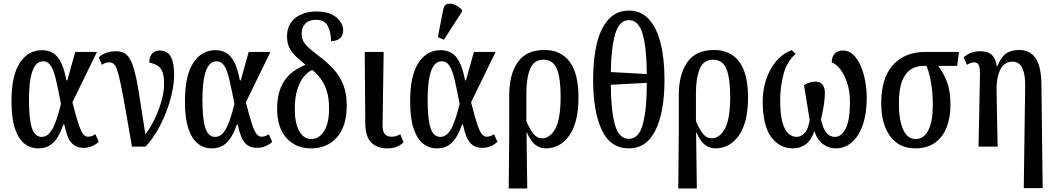

<svg xmlns="http://www.w3.org/2000/svg" viewBox="-20 -830 5985 1087"><path d="M197 10Q152 10 118 -17Q84 -44 64.5 -102.5Q45 -161 45 -257Q45 -402 92 -474Q139 -546 218 -546Q250 -546 276.5 -532Q303 -518 323 -481Q343 -444 356 -375H361L406 -536H529L390 -251Q411 -167 425.5 -125Q440 -83 452 -69.5Q464 -56 478 -56Q499 -56 520 -70L539 -27Q522 -11 500.5 -2Q479 7 452 7Q409 7 384 -22Q359 -51 344 -125H339Q327 -90 309.5 -59Q292 -28 265 -9Q238 10 197 10ZM216 -55Q240 -55 257.5 -73.5Q275 -92 287.5 -121.5Q300 -151 309.5 -183.5Q319 -216 325 -242Q309 -327 296.5 -380Q284 -433 267.5 -458Q251 -483 224 -483Q144 -483 144 -266Q144 -156 160.5 -105.5Q177 -55 216 -55Z M727 0Q705 -130 689.5 -216.5Q674 -303 663 -355.5Q652 -408 643 -434Q634 -460 623.5 -468.5Q613 -477 599 -477Q577 -477 557 -463L539 -506Q579 -540 637 -540Q675 -540 697.5 -519.5Q720 -499 736 -447Q752 -395 766.5 -303.5Q781 -212 803 -70Q831 -105 855 -155Q879 -205 894 -257.5Q909 -310 909 -353Q909 -399 899.5 -423.5Q890 -448 871 -459Q852 -470 825 -476Q825 -510 842 -527Q859 -544 885 -544Q928 -544 947 -509Q966 -474 966 -409Q966 -361 954 -306Q942 -251 920.5 -195Q899 -139 869.5 -88.5Q840 -38 804 0Z M1179 10Q1134 10 1100 -17Q1066 -44 1046.5 -102.5Q1027 -161 1027 -257Q1027 -402 1074 -474Q1121 -546 1200 -546Q1232 -546 1258.5 -532Q1285 -518 1305 -481Q1325 -444 1338 -375H1343L1388 -536H1511L1372 -251Q1393 -167 1407.5 -125Q1422 -83 1434 -69.5Q1446 -56 1460 -56Q1481 -56 1502 -70L1521 -27Q1504 -11 1482.5 -2Q1461 7 1434 7Q1391 7 1366 -22Q1341 -51 1326 -125H1321Q1309 -90 1291.5 -59Q1274 -28 1247 -9Q1220 10 1179 10ZM1198 -55Q1222 -55 1239.5 -73.5Q1257 -92 1269.5 -121.5Q1282 -151 1291.5 -183.5Q1301 -216 1307 -242Q1291 -327 1278.5 -380Q1266 -433 1249.5 -458Q1233 -483 1206 -483Q1126 -483 1126 -266Q1126 -156 1142.5 -105.5Q1159 -55 1198 -55Z M1741 10Q1655 10 1602 -48.5Q1549 -107 1549 -214Q1549 -285 1569.5 -334Q1590 -383 1626.5 -414Q1663 -445 1710 -463Q1682 -486 1658 -508Q1634 -530 1619.5 -557.5Q1605 -585 1605 -623Q1605 -691 1651.5 -728Q1698 -765 1773 -765Q1825 -765 1858 -748.5Q1891 -732 1907 -707.5Q1923 -683 1923 -660Q1923 -628 1904 -612.5Q1885 -597 1854 -597Q1854 -647 1836 -682.5Q1818 -718 1769 -718Q1730 -718 1709 -697Q1688 -676 1688 -639Q1688 -611 1700.5 -591Q1713 -571 1737.5 -551Q1762 -531 1799 -502Q1843 -468 1875 -431Q1907 -394 1925 -346Q1943 -298 1943 -232Q1943 -115 1887.5 -52.5Q1832 10 1741 10ZM1742 -43Q1787 -43 1815 -88Q1843 -133 1843 -215Q1843 -274 1830 -315Q1817 -356 1795.5 -384.5Q1774 -413 1748 -434Q1724 -424 1701.5 -397.5Q1679 -371 1664 -326Q1649 -281 1649 -214Q1649 -133 1674 -88Q1699 -43 1742 -43Z M2173 10Q2114 10 2081.5 -23.5Q2049 -57 2048 -129L2045 -536H2152L2146 -126Q2145 -86 2158.5 -71Q2172 -56 2195 -56Q2211 -56 2222.5 -59.5Q2234 -63 2246 -70L2265 -25Q2248 -8 2226 1Q2204 10 2173 10Z M2454 10Q2409 10 2375 -17Q2341 -44 2321.5 -102.5Q2302 -161 2302 -257Q2302 -402 2349 -474Q2396 -546 2475 -546Q2507 -546 2533.5 -532Q2560 -518 2580 -481Q2600 -444 2613 -375H2618L2663 -536H2786L2647 -251Q2668 -167 2682.5 -125Q2697 -83 2709 -69.5Q2721 -56 2735 -56Q2756 -56 2777 -70L2796 -27Q2779 -11 2757.5 -2Q2736 7 2709 7Q2666 7 2641 -22Q2616 -51 2601 -125H2596Q2584 -90 2566.5 -59Q2549 -28 2522 -9Q2495 10 2454 10ZM2473 -55Q2497 -55 2514.5 -73.5Q2532 -92 2544.5 -121.5Q2557 -151 2566.5 -183.5Q2576 -216 2582 -242Q2566 -327 2553.5 -380Q2541 -433 2524.5 -458Q2508 -483 2481 -483Q2401 -483 2401 -266Q2401 -156 2417.5 -105.5Q2434 -55 2473 -55ZM2493 -605 2459 -620 2489 -775Q2494 -802 2512.5 -807.5Q2531 -813 2553.5 -803.5Q2576 -794 2595 -775V-763Z M2860 237 2863 -83V-293Q2863 -408 2911 -477.5Q2959 -547 3063 -547Q3155 -547 3205 -480.5Q3255 -414 3255 -279Q3255 -137 3203.5 -63.5Q3152 10 3069 10Q3039 10 3012 -9.5Q2985 -29 2963 -80H2961L2965 237ZM3049 -47Q3094 -47 3124 -101.5Q3154 -156 3154 -284Q3154 -387 3132.5 -439.5Q3111 -492 3057 -492Q3003 -492 2981.5 -440Q2960 -388 2960 -304V-144Q2979 -99 2999.5 -73Q3020 -47 3049 -47Z M3540 10Q3436 10 3387 -94Q3338 -198 3338 -379Q3338 -500 3360 -587.5Q3382 -675 3427 -722.5Q3472 -770 3541 -770Q3608 -770 3652.5 -722.5Q3697 -675 3719.5 -587Q3742 -499 3742 -378Q3742 -197 3691.5 -93.5Q3641 10 3540 10ZM3642 -411Q3641 -557 3618.5 -636.5Q3596 -716 3541 -716Q3486 -716 3463 -638Q3440 -560 3438 -422ZM3540 -44Q3597 -44 3619.5 -127Q3642 -210 3642 -361L3438 -350Q3439 -206 3461 -125Q3483 -44 3540 -44Z M3820 237 3823 -83V-293Q3823 -408 3871 -477.5Q3919 -547 4023 -547Q4115 -547 4165 -480.5Q4215 -414 4215 -279Q4215 -137 4163.5 -63.5Q4112 10 4029 10Q3999 10 3972 -9.5Q3945 -29 3923 -80H3921L3925 237ZM4009 -47Q4054 -47 4084 -101.5Q4114 -156 4114 -284Q4114 -387 4092.5 -439.5Q4071 -492 4017 -492Q3963 -492 3941.5 -440Q3920 -388 3920 -304V-144Q3939 -99 3959.5 -73Q3980 -47 4009 -47Z M4469 10Q4393 10 4345.5 -55Q4298 -120 4298 -257Q4298 -320 4317 -378.5Q4336 -437 4372.5 -481.5Q4409 -526 4462 -546L4485 -525Q4436 -484 4416.5 -412Q4397 -340 4397 -262Q4397 -179 4410.5 -134.5Q4424 -90 4445 -72.5Q4466 -55 4489 -55Q4514 -55 4535 -76.5Q4556 -98 4564 -151Q4559 -182 4553 -218Q4547 -254 4541.5 -288Q4536 -322 4532 -348Q4544 -356 4561 -362Q4578 -368 4595 -368Q4625 -368 4637.5 -349.5Q4650 -331 4650 -305Q4650 -282 4646.5 -253.5Q4643 -225 4637.5 -198.5Q4632 -172 4628 -154Q4639 -103 4658 -79Q4677 -55 4708 -55Q4743 -55 4767.5 -102Q4792 -149 4792 -251Q4792 -315 4775.5 -363Q4759 -411 4735 -440.5Q4711 -470 4689 -476Q4689 -510 4706.5 -527Q4724 -544 4752 -544Q4786 -544 4811 -520Q4836 -496 4853 -456.5Q4870 -417 4878.5 -369.5Q4887 -322 4887 -275Q4887 -188 4865 -124Q4843 -60 4803.5 -25Q4764 10 4712 10Q4670 10 4637 -16Q4604 -42 4591 -88Q4573 -36 4541.5 -13Q4510 10 4469 10Z M5162 10Q5070 10 5019.5 -59Q4969 -128 4969 -245Q4969 -389 5036 -462.5Q5103 -536 5218 -536H5409L5399 -457H5292Q5321 -418 5341 -367Q5361 -316 5361 -236Q5361 -165 5339.5 -109.5Q5318 -54 5273.5 -22Q5229 10 5162 10ZM5164 -43Q5211 -43 5236 -93Q5261 -143 5261 -236Q5261 -312 5249 -372.5Q5237 -433 5225 -457H5207Q5167 -457 5136 -437Q5105 -417 5087 -370.5Q5069 -324 5069 -243Q5069 -151 5093 -97Q5117 -43 5164 -43Z M5776 235 5784 -344Q5785 -407 5768 -444Q5751 -481 5711 -481Q5678 -481 5658 -458Q5638 -435 5629.5 -397.5Q5621 -360 5622 -319L5628 0H5520L5528 -400Q5529 -443 5522 -460Q5515 -477 5495 -477Q5477 -477 5454 -463L5436 -506Q5475 -540 5529 -540Q5575 -540 5596.5 -518Q5618 -496 5623 -456H5627Q5646 -505 5674.5 -526Q5703 -547 5749 -547Q5812 -547 5843.5 -500Q5875 -453 5876 -350L5883 235Z"/></svg>

Font: Noto Serif ExtraCondensed Medium
Style: Regular
Weight: 500
Width: 2
Designer: Monotype Design Team
Foundry: Monotype Imaging Inc.
Version: Version 2.015